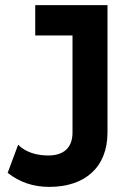

<svg xmlns="http://www.w3.org/2000/svg" viewBox="-20 -720 517 752"><path d="M173 12C313 12 401 -65 401 -201V-700H118V-581H264V-201C264 -141 229 -111 169 -111C125 -111 81 -123 51 -153L10 -43C57 -6 111 12 173 12Z"/></svg>

Font: Finlandica SemiBold
Style: Regular
Weight: 600
Designer: Niklas Ekholm, Juho Hiilivirta, Jaakko Suomalainen
Foundry: Helsinki Type Studio
Version: Version 2.000;Glyphs 3.2 (3202)